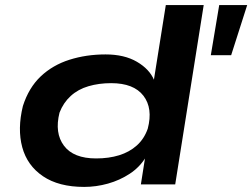

<svg xmlns="http://www.w3.org/2000/svg" viewBox="-20 -725 992 755"><path d="M311 10Q211 10 149 -32Q87 -74 67.5 -146Q48 -218 70 -308Q93 -380 140 -424.5Q187 -469 253 -490Q319 -511 395 -511Q469 -511 518.5 -482Q568 -453 586 -410H585L632 -705H781L669 0H534L551 -108H554Q530 -68 490.5 -42Q451 -16 404.5 -3Q358 10 311 10ZM358 -102Q408 -102 448.5 -114.5Q489 -127 518 -153Q547 -179 561 -219Q582 -299 544 -348.5Q506 -398 417 -398Q369 -398 328 -386Q287 -374 258 -347.5Q229 -321 214 -282Q194 -202 231.5 -152Q269 -102 358 -102ZM809 -508 842 -705H952L889 -508Z"/></svg>

Font: Nunito Sans 7pt Expanded
Style: Bold Italic
Weight: 700
Width: 7
Italic angle: -9°
Designer: Vernon Adams
Foundry: Vernon Adams
Version: Version 3.101;gftools[0.9.27]